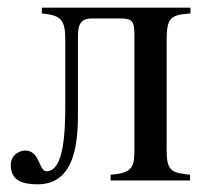

<svg xmlns="http://www.w3.org/2000/svg" viewBox="-20 -470 539 500"><path d="M476 -450H89V-435C138 -430 150 -420 150 -366V-199C150 -128 147 -24 101 -24C81 -24 84 -78 46 -78C31 -78 8 -67 8 -40C8 0 38 10 78 10C180 10 183 -110 183 -179V-377C183 -412 195 -422 220 -422H290C324 -422 330 -417 330 -379V-74C330 -30 318 -19 268 -15V0H475V-15C426 -20 414 -25 414 -79V-366C414 -425 425 -431 476 -435Z"/></svg>

Font: XITS
Style: Regular
Weight: 400
Designer: MicroPress Inc., with final additions and corrections provided by Coen Hoffman, Elsevier (retired)
Version: Version 1.302